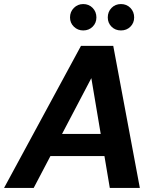

<svg xmlns="http://www.w3.org/2000/svg" viewBox="-42 -926 778 946"><path d="M-22 0 357 -700H516L647 0H499L408 -541L124 0ZM117 -157 172 -266H535L552 -157ZM368 -776Q341 -776 322 -794.5Q303 -813 303 -840Q303 -868 322 -887Q341 -906 368 -906Q396 -906 414.5 -887Q433 -868 433 -840Q433 -813 414.5 -794.5Q396 -776 368 -776ZM554 -776Q526 -776 507.5 -794.5Q489 -813 489 -840Q489 -868 507.5 -887Q526 -906 554 -906Q582 -906 600.5 -887Q619 -868 619 -840Q619 -813 600.5 -794.5Q582 -776 554 -776Z"/></svg>

Font: DM Sans 10pt ExtraBold
Style: Italic
Weight: 800
Italic angle: -10°
Version: Version 4.004;gftools[0.9.30]